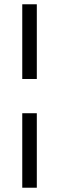

<svg xmlns="http://www.w3.org/2000/svg" viewBox="-20 -762 278 897"><path d="M84 -742H152V-393H84ZM84 -233H152V115H84Z"/></svg>

Font: Rosario Light
Style: Regular
Weight: 300
Designer: Hector Gatti
Foundry: Omnibus Type
Version: Version 1.101; ttfautohint (v1.8.1.43-b0c9)